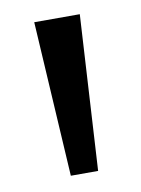

<svg xmlns="http://www.w3.org/2000/svg" viewBox="-53 -847 324 440"><g transform="rotate(-10 109.0 -627.5)"><path d="M77.5 -447 56 -808H162L141 -447Z"/></g></svg>

Font: Encode Sans SC Condensed Thin Medium
Style: Regular
Weight: 500
Version: Version 3.002